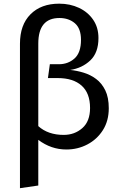

<svg xmlns="http://www.w3.org/2000/svg" viewBox="-20 -790 655 1031"><path d="M297.9 -770.3Q356.4 -770.3 404.4 -747.7Q452.3 -725.1 480.5 -683.6Q508.7 -642.1 508.7 -585.6Q508.7 -507.2 464.9 -465.6Q421 -424.1 356.9 -414.4Q392.8 -410.8 429.2 -399.7Q465.6 -388.7 496.2 -365.9Q526.7 -343.1 545.4 -304.9Q564.1 -266.7 564.1 -208.7Q564.1 -141 532.6 -91.3Q501 -41.5 449.2 -14.4Q397.4 12.8 336.4 12.8Q254.4 12.8 185.6 -39V206.2L87.2 220.5V-555.4Q87.2 -656.4 143.8 -713.3Q200.5 -770.3 297.9 -770.3ZM185.6 -555.9V-112.8Q237.9 -65.6 322.1 -65.6Q380.5 -65.6 422.1 -102.1Q463.6 -138.5 463.6 -210.3Q463.6 -289.7 418.2 -330.3Q372.8 -370.8 289.7 -370.8H237.4L247.7 -445.1H295.9Q345.6 -445.1 380.3 -476.2Q414.9 -507.2 414.9 -575.9Q414.9 -636.9 382.1 -665.1Q349.2 -693.3 299 -693.3Q185.6 -693.3 185.6 -555.9Z"/></svg>

Font: Fira Code Retina
Style: Regular
Weight: 450
Monospace: yes
Designer: Carrois Corporate, Edenspiekermann AG, Nikita Prokopov
Foundry: Carrois Corporate, Edenspiekermann AG, Nikita Prokopov
Version: Version 6.002